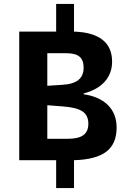

<svg xmlns="http://www.w3.org/2000/svg" viewBox="-20 -816 654 978"><path d="M357 0V142H266V0H78V-655H266V-796H357V-655Q453 -652 502 -613.5Q551 -575 551 -502Q551 -442 513.5 -400Q476 -358 406 -340V-336Q487 -324 530.5 -280Q574 -236 574 -166Q574 -83 521 -43Q468 -3 357 0ZM406 -471Q406 -510 385 -527.5Q364 -545 317 -545H221V-379L297 -384Q352 -387 379 -408.5Q406 -430 406 -471ZM430 -186Q430 -229 399.5 -249Q369 -269 299 -274L221 -280V-109H325Q379 -109 404.5 -127.5Q430 -146 430 -186Z"/></svg>

Font: Intel One Mono
Style: Bold
Weight: 700
Monospace: yes
Designer: Fred Shallcrass
Foundry: Frere-Jones Type LLC
Version: Version 1.400;hotconv 1.1.0;makeotfexe 2.6.0;FJTRelease1.4